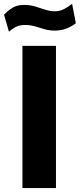

<svg xmlns="http://www.w3.org/2000/svg" viewBox="-40 -956 405 976"><path d="M74 -723H244.5V0H74ZM345.5 -838Q329 -824 301 -812.2Q273 -800.5 238.5 -800.5Q210 -800.5 185.8 -807.8Q161.5 -815 138 -822Q114.5 -829 87.5 -829Q62.5 -829 44.8 -821.2Q27 -813.5 5.5 -795L-19.5 -881Q-0.5 -901.5 23 -916.2Q46.5 -931 83 -931Q112.5 -931 139 -923Q165.5 -915 190.2 -906.8Q215 -898.5 237.5 -898.5Q265.5 -898.5 288 -911.2Q310.5 -924 326.5 -936.5Z"/></svg>

Font: Public Sans ExtraBold
Style: Regular
Weight: 800
Designer: The Public Sans Project Authors: Dan O. Williams and USWDS (Libre Franklin designed by Pablo Impallari and Rodrigo Fuenz
Version: Version 1.007